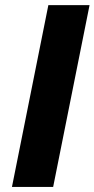

<svg xmlns="http://www.w3.org/2000/svg" viewBox="-20 -740 374 760"><path d="M171.4 -719.7H334.5L190.4 0H27.3Z"/></svg>

Font: Reddit Sans Chocolate ExBold
Style: Italic
Weight: 800
Italic angle: -11.25°
Designer: Stephen Hutchings
Version: Version 1.013